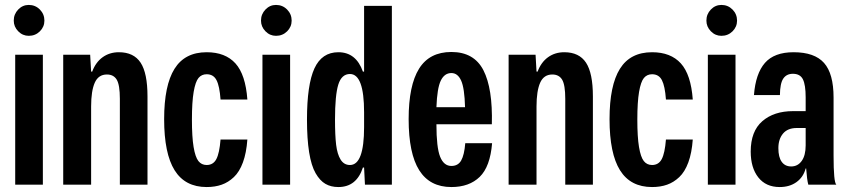

<svg xmlns="http://www.w3.org/2000/svg" viewBox="-20 -753 3452 783"><path d="M42 0V-529.8H154.8V0ZM36.1 -668.9Q36.1 -695.3 54.2 -714.1Q72.3 -732.9 97.2 -732.9Q124 -732.9 142.6 -714.1Q161.1 -695.3 161.1 -668.9Q161.1 -643.6 142.6 -625.2Q124 -606.9 97.2 -606.9Q72.3 -606.9 54.2 -625.5Q36.1 -644 36.1 -668.9Z M237.8 0V-529.8H347.7L351.6 -460.9H356Q370.1 -499 398.4 -519.5Q426.8 -540 464.8 -540Q525.4 -540 553.5 -497.3Q581.5 -454.6 581.5 -359.9V0H468.8V-350.1Q468.8 -406.7 456.1 -428Q443.4 -449.2 416 -449.2Q381.3 -449.2 366.5 -415.8Q351.6 -382.3 351.6 -318.8V0Z M822.8 9.8Q734.9 9.8 692.1 -58.6Q649.4 -127 649.4 -267.1Q649.4 -404.8 691.7 -472.4Q733.9 -540 822.8 -540Q898.9 -540 940.2 -494.4Q981.4 -448.7 988.8 -347.2H879.4Q875.5 -401.9 863 -426Q850.6 -450.2 822.8 -450.2Q802.2 -450.2 789.6 -435.1Q776.9 -419.9 769.8 -378.4Q762.7 -336.9 762.7 -265.1Q762.7 -194.8 769.5 -153.6Q776.4 -112.3 789.1 -96.2Q801.8 -80.1 822.8 -80.1Q849.6 -80.1 862.3 -104.2Q875 -128.4 879.4 -184.1H988.8Q984.9 -129.4 970.7 -90.8Q956.5 -52.2 933.8 -30.8Q911.1 -9.3 884 0.2Q856.9 9.8 822.8 9.8Z M1050.3 0V-529.8H1163.1V0ZM1044.4 -668.9Q1044.4 -695.3 1062.5 -714.1Q1080.6 -732.9 1105.5 -732.9Q1132.3 -732.9 1150.9 -714.1Q1169.4 -695.3 1169.4 -668.9Q1169.4 -643.6 1150.9 -625.2Q1132.3 -606.9 1105.5 -606.9Q1080.6 -606.9 1062.5 -625.5Q1044.4 -644 1044.4 -668.9Z M1359.9 9.8Q1329.6 9.8 1307.1 -3.2Q1284.7 -16.1 1267.1 -46.6Q1249.5 -77.1 1240.7 -131.8Q1231.9 -186.5 1231.9 -265.1Q1231.9 -407.7 1262.2 -473.9Q1292.5 -540 1359.9 -540Q1432.1 -540 1460 -460.9H1464.8V-729H1578.1V0H1468.3L1464.8 -69.8H1460Q1434.1 9.8 1359.9 9.8ZM1346.2 -265.1Q1346.2 -200.7 1350.8 -162.4Q1355.5 -124 1369.1 -102.1Q1382.8 -80.1 1407.2 -80.1Q1464.8 -80.1 1464.8 -234.9V-294.9Q1464.8 -451.2 1407.2 -451.2Q1373 -451.2 1359.6 -408Q1346.2 -364.7 1346.2 -265.1Z M1820.8 9.8Q1732.9 9.8 1689.7 -58.6Q1646.5 -127 1646.5 -267.1Q1646.5 -404.8 1689 -472.9Q1731.4 -541 1820.8 -541Q1913.1 -541 1951.4 -466.6Q1989.7 -392.1 1985.8 -246.1H1759.8Q1759.8 -151.4 1774.9 -113.8Q1790 -76.2 1820.8 -76.2Q1848.1 -76.2 1860.8 -98.6Q1873.5 -121.1 1877.4 -168.9H1986.8Q1979 -73.2 1936.3 -31.7Q1893.6 9.8 1820.8 9.8ZM1759.8 -315.9H1876.5Q1874.5 -393.6 1860.6 -424.3Q1846.7 -455.1 1820.8 -455.1Q1792.5 -455.1 1777.6 -424.3Q1762.7 -393.6 1759.8 -315.9Z M2054.2 0V-529.8H2164.1L2168 -460.9H2172.4Q2186.5 -499 2214.8 -519.5Q2243.2 -540 2281.2 -540Q2341.8 -540 2369.9 -497.3Q2397.9 -454.6 2397.9 -359.9V0H2285.2V-350.1Q2285.2 -406.7 2272.5 -428Q2259.8 -449.2 2232.4 -449.2Q2197.8 -449.2 2182.9 -415.8Q2168 -382.3 2168 -318.8V0Z M2639.2 9.8Q2551.3 9.8 2508.5 -58.6Q2465.8 -127 2465.8 -267.1Q2465.8 -404.8 2508.1 -472.4Q2550.3 -540 2639.2 -540Q2715.3 -540 2756.6 -494.4Q2797.9 -448.7 2805.2 -347.2H2695.8Q2691.9 -401.9 2679.4 -426Q2667 -450.2 2639.2 -450.2Q2618.7 -450.2 2606 -435.1Q2593.3 -419.9 2586.2 -378.4Q2579.1 -336.9 2579.1 -265.1Q2579.1 -194.8 2585.9 -153.6Q2592.8 -112.3 2605.5 -96.2Q2618.2 -80.1 2639.2 -80.1Q2666 -80.1 2678.7 -104.2Q2691.4 -128.4 2695.8 -184.1H2805.2Q2801.3 -129.4 2787.1 -90.8Q2772.9 -52.2 2750.2 -30.8Q2727.5 -9.3 2700.4 0.2Q2673.3 9.8 2639.2 9.8Z M2866.7 0V-529.8H2979.5V0ZM2860.8 -668.9Q2860.8 -695.3 2878.9 -714.1Q2897 -732.9 2921.9 -732.9Q2948.7 -732.9 2967.3 -714.1Q2985.8 -695.3 2985.8 -668.9Q2985.8 -643.6 2967.3 -625.2Q2948.7 -606.9 2921.9 -606.9Q2897 -606.9 2878.9 -625.5Q2860.8 -644 2860.8 -668.9Z M3159.7 9.8Q3103.5 9.8 3072.5 -29.5Q3041.5 -68.8 3041.5 -134.8Q3041.5 -217.8 3088.9 -258.8Q3136.2 -299.8 3214.4 -299.8H3265.6V-356Q3265.6 -406.7 3254.4 -429.4Q3243.2 -452.1 3213.4 -452.1Q3187.5 -452.1 3174.3 -432.6Q3161.1 -413.1 3160.6 -365.2H3054.7Q3061.5 -453.1 3099.6 -496.6Q3137.7 -540 3216.3 -540Q3301.8 -540 3340.6 -496.3Q3379.4 -452.6 3379.4 -355V-118.2Q3379.4 -9.8 3390.6 0H3276.4Q3271 -18.6 3267.6 -65.9H3265.6Q3256.3 -30.8 3228.3 -10.5Q3200.2 9.8 3159.7 9.8ZM3154.3 -148.9Q3154.3 -111.8 3168 -93Q3181.6 -74.2 3206.5 -74.2Q3233.4 -74.2 3249.5 -96.7Q3265.6 -119.1 3265.6 -160.2V-231H3229.5Q3192.4 -231 3173.3 -208.3Q3154.3 -185.5 3154.3 -148.9Z"/></svg>

Font: Lumene Sans Condensed
Style: Bold
Weight: 600
Width: 3
Designer: Deni Anggara
Version: Version 1.003;Glyphs 3.1.2 (3151)